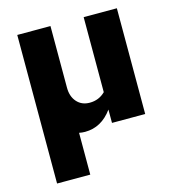

<svg xmlns="http://www.w3.org/2000/svg" viewBox="-108 -606 816 905"><g transform="rotate(-15 300.0 -153.5)"><path d="M59 209V-516H221V-215Q221 -172 244.5 -145.5Q268 -119 307 -119Q352 -119 383 -150V-516H545V0H383V-65Q330 8 250 8Q235 8 221 5V209Z"/></g></svg>

Font: Red Hat Mono
Style: Bold
Weight: 700
Monospace: yes
Designer: Pentagram, MCKL
Foundry: Pentagram, MCKL
Version: Version 1.023; ttfautohint (v1.8.3)